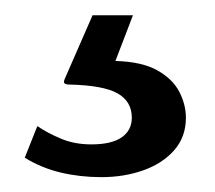

<svg xmlns="http://www.w3.org/2000/svg" viewBox="-20 -25 282 252"><path d="M224 129.5Q224 154.5 208.8 172Q193.5 189.5 168.2 198.5Q143 207.5 113 207.5Q85 207.5 59.8 201.5Q34.5 195.5 12.5 182L29 140.5Q43 150 60.5 157.2Q78 164.5 100 164.5Q126.5 164.5 139.8 155.2Q153 146 153 129.5Q153 108 134.2 97.5Q115.5 87 71.5 86Q66.5 86 64.8 84.5Q63 83 65 78.5L101.5 -5H154.5L131.5 55Q166.5 56 186.8 67.5Q207 79 215.5 95.8Q224 112.5 224 129.5Z"/></svg>

Font: Public Sans Medium
Style: Regular
Weight: 500
Designer: The Public Sans Project Authors: Dan O. Williams and USWDS (Libre Franklin designed by Pablo Impallari and Rodrigo Fuenz
Version: Version 1.007